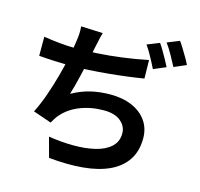

<svg xmlns="http://www.w3.org/2000/svg" viewBox="-128 -1003 1256 1207"><g transform="rotate(15 500.0 -399.5)"><path d="M415 -786Q407 -760 402 -734Q397 -708 391 -684Q386 -660 379.5 -629Q373 -598 365.5 -563.5Q358 -529 349.5 -493.5Q341 -458 332.5 -425Q324 -392 315 -364Q376 -398 436 -412Q496 -426 563 -426Q644 -426 704.5 -399.5Q765 -373 798.5 -325Q832 -277 832 -212Q832 -129 793.5 -71Q755 -13 683.5 20Q612 53 512.5 62Q413 71 292 59L257 -70Q339 -57 417.5 -56.5Q496 -56 559 -71Q622 -86 659.5 -120Q697 -154 697 -209Q697 -254 659 -286.5Q621 -319 548 -319Q462 -319 389 -289Q316 -259 271 -201Q264 -191 257.5 -181Q251 -171 244 -158L125 -199Q153 -254 177 -322.5Q201 -391 220 -461Q239 -531 251 -591.5Q263 -652 268 -691Q273 -723 274 -745Q275 -767 273 -792ZM66 -669Q114 -661 170 -655.5Q226 -650 273 -650Q337 -650 414 -654.5Q491 -659 574.5 -670Q658 -681 740 -698L742 -578Q695 -570 636.5 -562.5Q578 -555 515 -549Q452 -543 390 -539.5Q328 -536 274 -536Q217 -536 164 -538.5Q111 -541 66 -545ZM779 -820Q792 -802 806.5 -777Q821 -752 835 -727Q849 -702 858 -683L778 -649Q768 -669 755 -694Q742 -719 727.5 -744Q713 -769 699 -788ZM897 -865Q911 -846 926 -821Q941 -796 955.5 -771.5Q970 -747 978 -729L899 -695Q883 -726 861 -765.5Q839 -805 818 -833Z"/></g></svg>

Font: Farlight84_Sys_V01
Style: Bold
Weight: 700
Designer: Monotype Design Team, Nadine Chahine and Nizar Qandah
Foundry: Monotype Imaging Inc.
Version: Version 2.004;October 31, 2024;FontCreator 14.0.0.2814 64-bi